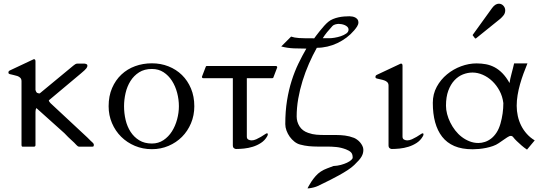

<svg xmlns="http://www.w3.org/2000/svg" viewBox="-20 -799 3005 1046"><path d="M166.5 0H102.1Q99.1 -1 98.1 -3.4Q97.2 -5.9 97.2 -8.8V-356.4Q97.2 -368.2 90.8 -374.8Q84.5 -381.3 74.7 -384.8Q64.9 -388.2 53.7 -390.4Q42.5 -392.6 32.2 -395.5Q29.3 -396.5 27.6 -398.2Q25.9 -399.9 25.9 -405.3Q25.9 -407.7 27.3 -410.2Q28.8 -412.6 33.2 -415L157.7 -473.6Q159.7 -474.6 161.9 -475.6Q164.1 -476.6 165 -476.6Q173.3 -476.6 173.3 -464.8V-309.1Q177.2 -294.9 183.6 -292.5Q189.9 -290 196.3 -290L379.4 -441.4Q384.8 -445.8 390.1 -449.2Q395.5 -452.6 402.8 -452.6H439Q442.9 -452.6 449.5 -450.2Q456.1 -447.8 456.1 -441.4Q456.1 -438 455.1 -434.8Q454.1 -431.6 450.7 -427Q447.3 -422.4 440.2 -415.8Q433.1 -409.2 420.9 -398.9L246.1 -252.4Q246.1 -248.5 249.5 -243.9Q252.9 -239.3 255.4 -236.8L456.1 -49.8Q466.8 -38.1 473.9 -32Q481 -25.9 484.6 -22.2Q488.3 -18.6 489.7 -16.1Q491.2 -13.7 491.2 -8.8Q491.2 -6.3 490.2 -3.2Q489.3 0 483.4 0H411.1Q407.2 0 403.3 -2.7Q399.4 -5.4 396.5 -8.8Q385.3 -21.5 368.9 -35.9Q352.5 -50.3 331.1 -73.2L180.2 -208.5Q180.2 -209 179.7 -209.5H179.2Q176.3 -209.5 174.8 -202.1Q173.3 -194.8 173.3 -185.5V-8.3Q173.3 -1.5 166.5 0Z M807.6 13.7Q757.8 13.7 714.8 -4.4Q671.9 -22.5 640.1 -54Q608.4 -85.4 590.1 -128.2Q571.8 -170.9 571.8 -220.2Q571.8 -275.9 590.6 -319.3Q609.4 -362.8 641.4 -392.8Q673.3 -422.9 716.1 -438.5Q758.8 -454.1 807.6 -454.1Q856 -454.1 897.9 -437.5Q939.9 -420.9 971.2 -390.4Q1002.4 -359.9 1020.5 -316.7Q1038.6 -273.4 1038.6 -220.2Q1038.6 -170.4 1020.5 -127.4Q1002.4 -84.5 971.2 -53.2Q939.9 -22 897.9 -4.2Q856 13.7 807.6 13.7ZM954.6 -220.2Q954.6 -256.8 945.1 -293.2Q935.5 -329.6 917 -358.6Q898.4 -387.7 871.1 -405.5Q843.8 -423.3 807.6 -423.3Q766.6 -423.3 737.8 -405Q709 -386.7 690.7 -357.4Q672.4 -328.1 664.1 -292Q655.8 -255.9 655.8 -220.2Q655.8 -182.1 664.3 -145.8Q672.9 -109.4 691.4 -80.8Q710 -52.2 738.5 -34.7Q767.1 -17.1 807.6 -17.1Q842.8 -17.1 870.4 -35.4Q897.9 -53.7 916.5 -83Q935.1 -112.3 944.8 -148.4Q954.6 -184.6 954.6 -220.2Z M1482.4 -439.5Q1490.2 -439.5 1490.2 -431.6L1468.8 -375.5Q1468.3 -374.5 1466.3 -373.8Q1464.4 -373 1462.9 -373H1324.7V-54.7Q1324.7 -43 1333 -38.6Q1341.3 -34.2 1350.6 -34.2Q1362.8 -34.2 1376.2 -40.3Q1389.6 -46.4 1401.6 -53.5Q1413.6 -60.5 1422.4 -66.7Q1431.2 -72.8 1434.1 -72.8Q1438 -72.8 1438.5 -70.3Q1439 -67.9 1439 -66.4Q1439 -64.9 1438.2 -62.3Q1437.5 -59.6 1435.1 -55.7Q1422.4 -33.7 1401.6 -20.3Q1380.9 -6.8 1357.2 0.5Q1333.5 7.8 1309.3 10.3Q1285.2 12.7 1265.6 12.7Q1260.7 12.7 1254.6 8.3Q1248.5 3.9 1248.5 -7.3V-373H1087.9Q1080.1 -373 1080.1 -380.9L1099.6 -431.6Q1100.6 -435.5 1102.1 -437.5Q1103.5 -439.5 1107.4 -439.5Z M1932.6 -677.2Q1932.6 -666 1925.5 -655Q1918.5 -644 1909.7 -633.8Q1891.1 -611.8 1867.7 -594.2Q1844.2 -576.7 1818.1 -564.2Q1792 -551.8 1763.4 -545.2Q1734.9 -538.6 1706.1 -538.6Q1683.1 -497.6 1663.1 -451.9Q1643.1 -406.2 1628.2 -358.2Q1613.3 -310.1 1604.7 -261Q1596.2 -211.9 1596.2 -164.6Q1596.2 -135.3 1611.8 -110.6Q1627.4 -85.9 1658.7 -75.2Q1682.1 -66.9 1704.3 -65.2Q1726.6 -63.5 1748.5 -63.5H1811.5Q1835.4 -63.5 1859.4 -60.5Q1883.3 -57.6 1908.7 -47.9Q1916 -44.9 1925 -38.6Q1934.1 -32.2 1941.7 -23.4Q1949.2 -14.6 1954.3 -4.2Q1959.5 6.3 1959.5 17.1Q1959.5 26.9 1957.3 35.6Q1955.1 44.4 1949.7 54Q1944.3 63.5 1934.6 74.5Q1924.8 85.4 1910.2 99.6Q1895.5 113.8 1873.3 128.2Q1851.1 142.6 1827.1 155.8Q1803.2 168.9 1781 180.2Q1758.8 191.4 1744.6 198.2Q1730 205.6 1711.2 214.4Q1692.4 223.1 1662.6 227.1H1655.3Q1656.2 225.1 1661.9 214.4Q1667.5 203.6 1677 189.5Q1686.5 175.3 1699.2 160.6Q1711.9 146 1727.5 135.7Q1744.1 125 1762.2 118.4Q1780.3 111.8 1796.4 105.5Q1817.9 104.5 1836.9 99.4Q1856 94.2 1870.4 87.4Q1884.8 80.6 1893.1 73Q1901.4 65.4 1901.4 59.6Q1901.4 40 1892.1 30.8Q1882.8 21.5 1864.7 14.6Q1837.4 4.4 1812.3 2Q1787.1 -0.5 1761.7 -0.5H1708.5Q1686 -0.5 1662.6 -2.7Q1639.2 -4.9 1614.3 -11.7Q1598.1 -16.1 1583.7 -27.6Q1569.3 -39.1 1558.3 -54.4Q1547.4 -69.8 1540.8 -87.6Q1534.2 -105.5 1534.2 -123Q1534.2 -192.9 1543.7 -251.5Q1553.2 -310.1 1569.1 -359.9Q1585 -409.7 1605.7 -452.6Q1626.5 -495.6 1648.9 -534.2Q1614.7 -534.2 1580.1 -535.6Q1545.4 -537.1 1512.2 -545.9L1565.9 -599.6Q1575.2 -596.7 1585 -594.7Q1594.7 -592.8 1608.6 -591.8Q1622.6 -590.8 1642.6 -590.6Q1662.6 -590.3 1691.9 -590.3Q1693.8 -593.3 1702.4 -604.7Q1710.9 -616.2 1722.2 -630.1Q1733.4 -644 1745.8 -658Q1758.3 -671.9 1768.6 -680.2Q1779.8 -689.5 1794.2 -695.3Q1808.6 -701.2 1824 -704.6Q1839.4 -708 1855 -709.2Q1870.6 -710.4 1884.3 -710.4Q1892.1 -710.4 1900.6 -708.7Q1909.2 -707 1916.3 -703.1Q1923.3 -699.2 1928 -692.9Q1932.6 -686.5 1932.6 -677.2ZM1825.7 -668.9Q1816.9 -668.9 1806.6 -666Q1796.4 -663.1 1791 -657.2Q1773.9 -638.7 1761.5 -623.3Q1749 -607.9 1738.3 -590.8H1776.4Q1785.6 -590.8 1802.7 -593.5Q1819.8 -596.2 1836.7 -601.8Q1853.5 -607.4 1866.2 -616.2Q1878.9 -625 1878.9 -637.7Q1878.9 -646.5 1873 -652.3Q1867.2 -658.2 1858.9 -661.9Q1850.6 -665.5 1841.6 -667.2Q1832.5 -668.9 1825.7 -668.9Z M2283.2 -55.7Q2270.5 -33.7 2249.8 -20.3Q2229 -6.8 2205.3 0.5Q2181.6 7.8 2157.5 10.3Q2133.3 12.7 2113.8 12.7Q2108.9 12.7 2102.8 8.3Q2096.7 3.9 2096.7 -7.3V-332.5Q2096.7 -344.2 2090.3 -350.8Q2084 -357.4 2074.2 -360.8Q2064.5 -364.3 2053.2 -366.5Q2042 -368.7 2031.7 -371.6Q2028.8 -372.6 2027.1 -374.3Q2025.4 -376 2025.4 -381.3Q2025.4 -383.8 2026.9 -386.2Q2028.3 -388.7 2032.7 -391.1L2157.2 -449.7Q2159.2 -450.7 2161.4 -451.7Q2163.6 -452.6 2164.6 -452.6Q2172.9 -452.6 2172.9 -440.9V-54.7Q2172.9 -43 2181.2 -38.6Q2189.5 -34.2 2198.7 -34.2Q2210.9 -34.2 2224.4 -40.3Q2237.8 -46.4 2249.8 -53.5Q2261.7 -60.5 2270.5 -66.7Q2279.3 -72.8 2282.2 -72.8Q2286.1 -72.8 2286.6 -70.3Q2287.1 -67.9 2287.1 -66.4Q2287.1 -64.9 2286.4 -62.3Q2285.6 -59.6 2283.2 -55.7Z M2337.9 -238.8Q2337.9 -286.6 2359.4 -326.2Q2380.9 -365.7 2415.3 -394Q2449.7 -422.4 2491.9 -438Q2534.2 -453.6 2576.2 -453.6Q2603 -453.6 2627.7 -449Q2652.3 -444.3 2674.8 -432.4Q2697.3 -420.4 2717.5 -399.7Q2737.8 -378.9 2755.9 -346.7Q2756.8 -356 2760 -369.9Q2763.2 -383.8 2767.1 -398.7Q2771 -413.6 2774.7 -428Q2778.3 -442.4 2780.8 -453.6H2853.5Q2842.3 -426.8 2831.8 -397.9Q2821.3 -369.1 2813 -339.8Q2804.7 -310.5 2799.8 -280.8Q2794.9 -251 2794.9 -222.7Q2794.9 -194.3 2801 -166.7Q2807.1 -139.2 2819.3 -114.7Q2831.5 -90.3 2850.1 -69.6Q2868.7 -48.8 2893.1 -34.2L2851.1 16.1Q2835 5.4 2821.3 -6.6Q2807.6 -18.6 2795.4 -30.3Q2782.7 -42.5 2776.9 -50.5Q2771 -58.6 2763.2 -58.6Q2758.8 -58.6 2754.4 -56.9Q2750 -55.2 2742.9 -50.5Q2735.8 -45.9 2724.9 -38.3Q2713.9 -30.8 2696.8 -19Q2683.6 -9.8 2665.5 -3.4Q2647.5 2.9 2628.2 6.8Q2608.9 10.7 2589.8 12.5Q2570.8 14.2 2555.2 14.2Q2496.1 14.2 2455.3 -3.4Q2414.6 -21 2388.7 -54.2Q2337.9 -119.6 2337.9 -238.8ZM2409.7 -223.1Q2409.7 -201.2 2415.8 -177.7Q2421.9 -154.3 2433.1 -131.6Q2444.3 -108.9 2460 -88.6Q2475.6 -68.4 2495.4 -53.2Q2515.1 -38.1 2538.1 -29.1Q2561 -20 2586.4 -20Q2604 -20 2621.8 -25.9Q2639.6 -31.7 2655.8 -44.2Q2671.9 -56.6 2685.1 -76.7Q2698.2 -96.7 2706.5 -125.5Q2722.2 -180.7 2722.2 -237.3Q2717.8 -273.9 2701.4 -304.4Q2685.1 -335 2661.6 -357.2Q2638.2 -379.4 2610.1 -391.6Q2582 -403.8 2554.2 -403.8Q2527.8 -403.8 2502 -393.6Q2476.1 -383.3 2455.6 -361.3Q2435.1 -339.4 2422.4 -305.2Q2409.7 -271 2409.7 -223.1ZM2556.6 -605Q2554.7 -606.9 2554.7 -607.9Q2554.7 -608.9 2556.6 -610.8L2660.6 -754.9Q2669.9 -767.6 2679.2 -773.2Q2688.5 -778.8 2697.3 -778.8Q2712.4 -778.8 2722.4 -767.8Q2732.4 -756.8 2732.4 -742.7Q2732.4 -727.5 2723.9 -716.3Q2715.3 -705.1 2705.6 -696.8L2574.2 -590.8Q2571.8 -589.4 2570.8 -589.4Q2568.8 -589.4 2568.6 -589.6Q2568.4 -589.8 2567.4 -590.8Z"/></svg>

Font: Kurinto Book Core
Style: Regular
Weight: 400
Designer: Kurinto was developed by Clint Goss from a range of fonts that are compatible with the SIL Open Font License Version 1.1
Foundry: Clinton F. Goss
Version: Version 2.196; July 25, 2020